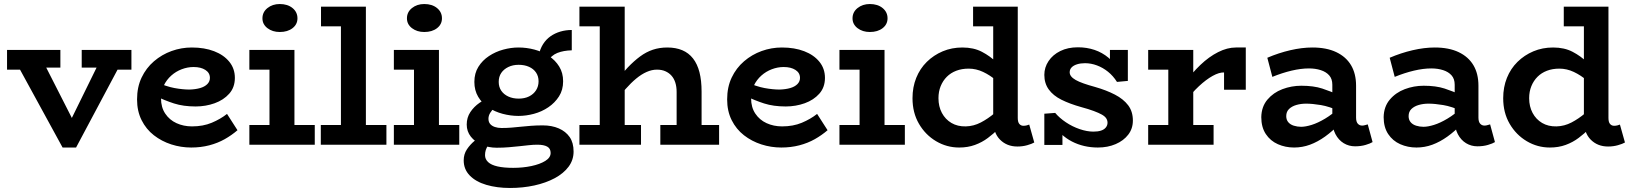

<svg xmlns="http://www.w3.org/2000/svg" viewBox="-20 -719 8111 954"><path d="M291 14 56 -416H193L337 -133L476 -416H587L358 14ZM15 -373V-471H280V-383H119L116 -373ZM386 -383V-471H633V-373H531L528 -383Z M930 14Q879 14 831 -1.5Q783 -17 744.5 -47Q706 -77 683.5 -122Q661 -167 661 -225Q661 -286 683.5 -333.5Q706 -381 745 -414.5Q784 -448 832.5 -465.5Q881 -483 933 -483Q996 -483 1044 -464.5Q1092 -446 1119.5 -412Q1147 -378 1147 -332Q1147 -285 1119 -253.5Q1091 -222 1046.5 -206Q1002 -190 952 -190Q891 -190 844.5 -205Q798 -220 753 -242V-313Q806 -289 847 -281.5Q888 -274 922 -274Q952 -275 974.5 -281.5Q997 -288 1010 -301Q1023 -314 1023 -332Q1023 -357 1000.5 -371.5Q978 -386 942 -386Q912 -386 883 -375Q854 -364 831 -343.5Q808 -323 794 -294.5Q780 -266 780 -230Q780 -186 801 -154.5Q822 -123 857 -107Q892 -91 934 -91Q989 -91 1032 -109Q1075 -127 1108 -153L1160 -72Q1131 -47 1096.5 -27.5Q1062 -8 1020 3Q978 14 930 14Z M1319 -31V-471H1443V-31ZM1219 0V-98H1544V0ZM1219 -373V-471H1411V-373ZM1370 -560Q1334 -560 1309 -579Q1284 -598 1284 -628Q1284 -659 1309 -679Q1334 -699 1370 -699Q1409 -699 1433.5 -679Q1458 -659 1458 -628Q1458 -598 1433.5 -579Q1409 -560 1370 -560Z M1674 -31V-686H1798V-31ZM1574 0V-98H1900V0ZM1575 -588V-686H1790V-588Z M2037 -31V-471H2161V-31ZM1937 0V-98H2262V0ZM1937 -373V-471H2129V-373ZM2088 -560Q2052 -560 2027 -579Q2002 -598 2002 -628Q2002 -659 2027 -679Q2052 -699 2088 -699Q2127 -699 2151.5 -679Q2176 -659 2176 -628Q2176 -598 2151.5 -579Q2127 -560 2088 -560Z M2514 215Q2449 215 2396.5 199.5Q2344 184 2314 153Q2284 122 2284 78Q2284 47 2300 23Q2316 -1 2338.5 -19.5Q2361 -38 2381 -49L2434 -22Q2419 -15 2404.5 5Q2390 25 2390 52Q2390 72 2405.5 86.5Q2421 101 2452.5 108Q2484 115 2530 115Q2578 115 2620.5 106Q2663 97 2689.5 80.5Q2716 64 2716 41Q2716 19 2699 9.5Q2682 0 2650 0Q2629 0 2607 2.5Q2585 5 2561 7.5Q2537 10 2509 12.5Q2481 15 2448 15Q2408 15 2374 0.5Q2340 -14 2319.5 -40Q2299 -66 2299 -100Q2299 -135 2317 -162Q2335 -189 2362.5 -208Q2390 -227 2420 -237L2467 -203Q2451 -196 2437.5 -184Q2424 -172 2415.5 -158Q2407 -144 2407 -129Q2407 -113 2415.5 -103Q2424 -93 2439 -88Q2454 -83 2472 -83Q2498 -83 2522 -85Q2546 -87 2569.5 -89.5Q2593 -92 2619.5 -94Q2646 -96 2677 -96Q2722 -96 2756.5 -81Q2791 -66 2810.5 -38Q2830 -10 2830 34Q2830 76 2805 109.5Q2780 143 2736 166.5Q2692 190 2635 202.5Q2578 215 2514 215ZM2556 -143Q2517 -143 2477.5 -153.5Q2438 -164 2406.5 -185Q2375 -206 2356 -238Q2337 -270 2337 -312Q2337 -355 2357 -387Q2377 -419 2409.5 -440.5Q2442 -462 2480.5 -472.5Q2519 -483 2556 -483Q2597 -483 2636 -472.5Q2675 -462 2707 -441Q2739 -420 2758.5 -388.5Q2778 -357 2778 -315Q2778 -272 2757.5 -240Q2737 -208 2704.5 -186Q2672 -164 2633 -153.5Q2594 -143 2556 -143ZM2557 -229Q2587 -229 2609 -240Q2631 -251 2643.5 -270.5Q2656 -290 2656 -315Q2656 -340 2643.5 -358.5Q2631 -377 2608.5 -387Q2586 -397 2557 -397Q2528 -397 2505.5 -386Q2483 -375 2470.5 -356.5Q2458 -338 2458 -312Q2458 -287 2470.5 -268.5Q2483 -250 2505.5 -239.5Q2528 -229 2557 -229ZM2697 -410 2656 -442Q2663 -475 2678 -499Q2693 -523 2715 -538.5Q2737 -554 2764 -562Q2791 -570 2821 -570V-469Q2780 -468 2749.5 -456Q2719 -444 2697 -410Z M3342 0V-262Q3342 -288 3335.5 -308.5Q3329 -329 3316.5 -343Q3304 -357 3286 -365Q3268 -373 3244 -373Q3219 -373 3193 -361.5Q3167 -350 3141 -328.5Q3115 -307 3088.5 -277Q3062 -247 3035 -209V-308Q3068 -351 3099 -383.5Q3130 -416 3160.5 -438.5Q3191 -461 3224 -472Q3257 -483 3296 -483Q3338 -483 3370 -469.5Q3402 -456 3423.5 -428.5Q3445 -401 3455.5 -360Q3466 -319 3466 -264V0ZM2859 0V-98H3165V0ZM3261 0V-98H3553V0ZM3084 -686V0H2960V-588H2859V-686Z M3862 14Q3811 14 3763 -1.5Q3715 -17 3676.5 -47Q3638 -77 3615.5 -122Q3593 -167 3593 -225Q3593 -286 3615.5 -333.5Q3638 -381 3677 -414.5Q3716 -448 3764.5 -465.5Q3813 -483 3865 -483Q3928 -483 3976 -464.5Q4024 -446 4051.5 -412Q4079 -378 4079 -332Q4079 -285 4051 -253.5Q4023 -222 3978.5 -206Q3934 -190 3884 -190Q3823 -190 3776.5 -205Q3730 -220 3685 -242V-313Q3738 -289 3779 -281.5Q3820 -274 3854 -274Q3884 -275 3906.5 -281.5Q3929 -288 3942 -301Q3955 -314 3955 -332Q3955 -357 3932.5 -371.5Q3910 -386 3874 -386Q3844 -386 3815 -375Q3786 -364 3763 -343.5Q3740 -323 3726 -294.5Q3712 -266 3712 -230Q3712 -186 3733 -154.5Q3754 -123 3789 -107Q3824 -91 3866 -91Q3921 -91 3964 -109Q4007 -127 4040 -153L4092 -72Q4063 -47 4028.5 -27.5Q3994 -8 3952 3Q3910 14 3862 14Z M4251 -31V-471H4375V-31ZM4151 0V-98H4476V0ZM4151 -373V-471H4343V-373ZM4302 -560Q4266 -560 4241 -579Q4216 -598 4216 -628Q4216 -659 4241 -679Q4266 -699 4302 -699Q4341 -699 4365.5 -679Q4390 -659 4390 -628Q4390 -598 4365.5 -579Q4341 -560 4302 -560Z M4746 14Q4684 14 4631 -17.5Q4578 -49 4546 -104Q4514 -159 4514 -231Q4514 -286 4532.5 -332Q4551 -378 4585 -411.5Q4619 -445 4664 -464Q4709 -483 4762 -483Q4818 -483 4859 -461.5Q4900 -440 4930.5 -410Q4961 -380 4983 -352V-265Q4960 -293 4930 -319Q4900 -345 4865 -361.5Q4830 -378 4793 -378Q4759 -378 4731.5 -367.5Q4704 -357 4684.5 -337.5Q4665 -318 4654 -291Q4643 -264 4643 -231Q4643 -190 4660 -158Q4677 -126 4707.5 -108Q4738 -90 4779 -91Q4818 -92 4853.5 -110.5Q4889 -129 4922 -157Q4955 -185 4982 -212V-120Q4964 -101 4940.5 -78Q4917 -55 4888.5 -33.5Q4860 -12 4824.5 1Q4789 14 4746 14ZM5035 9Q4983 9 4949 -25Q4915 -59 4915 -122V-686H5037V-133Q5037 -112 5045 -103Q5053 -94 5065 -94Q5074 -94 5081.5 -96Q5089 -98 5094 -100L5119 -11Q5107 -4 5084 2.5Q5061 9 5035 9ZM4815 -588V-686H5024V-588Z M5435 14Q5400 14 5367.5 6.5Q5335 -1 5306 -16Q5277 -31 5253 -53.5Q5229 -76 5211 -105L5259 -106V1H5169V-154L5223 -158Q5244 -133 5276 -111.5Q5308 -90 5344.5 -77.5Q5381 -65 5413 -65Q5435 -65 5450.5 -70Q5466 -75 5474.5 -85.5Q5483 -96 5483 -109Q5483 -121 5476.5 -131Q5470 -141 5455 -149.5Q5440 -158 5414.5 -167.5Q5389 -177 5352 -187Q5295 -203 5254 -223.5Q5213 -244 5191 -274.5Q5169 -305 5169 -347Q5169 -384 5190 -415.5Q5211 -447 5248.5 -465.5Q5286 -484 5336 -484Q5380 -484 5418.5 -471Q5457 -458 5488 -432Q5519 -406 5540 -367L5495 -365V-471H5584V-317L5530 -312Q5511 -342 5485.5 -362.5Q5460 -383 5430.5 -394Q5401 -405 5371 -405Q5349 -405 5331.5 -399.5Q5314 -394 5304.5 -384Q5295 -374 5295 -360Q5295 -349 5302.5 -339.5Q5310 -330 5325 -321.5Q5340 -313 5364 -304.5Q5388 -296 5421 -287Q5477 -271 5519.5 -249Q5562 -227 5585.5 -196Q5609 -165 5609 -120Q5609 -80 5586 -50Q5563 -20 5523.5 -3Q5484 14 5435 14Z M5866 -209V-305Q5902 -356 5944.5 -396.5Q5987 -437 6032.5 -460Q6078 -483 6121 -483H6170V-273H6062V-359Q6038 -360 6005.5 -342Q5973 -324 5937 -290.5Q5901 -257 5866 -209ZM5685 0V-98H6010V0ZM5785 -31V-471H5909V-31ZM5685 -373V-471H5901V-373Z M6713 8Q6682 8 6656.5 -7.5Q6631 -23 6615.5 -52.5Q6600 -82 6600 -124V-298Q6600 -327 6584.5 -344.5Q6569 -362 6542.5 -370.5Q6516 -379 6484 -379Q6444 -379 6397.5 -368Q6351 -357 6302 -337L6277 -432Q6333 -456 6391 -469.5Q6449 -483 6501 -483Q6571 -483 6619.5 -460Q6668 -437 6693 -395Q6718 -353 6718 -293V-135Q6718 -114 6726.5 -104.5Q6735 -95 6748 -95Q6756 -95 6763.5 -97.5Q6771 -100 6776 -101L6800 -13Q6789 -6 6765.5 1Q6742 8 6713 8ZM6410 14Q6367 14 6329.5 -2.5Q6292 -19 6269.5 -53Q6247 -87 6247 -137Q6248 -189 6277.5 -224Q6307 -259 6352 -276Q6397 -293 6446 -293Q6507 -293 6550 -279Q6593 -265 6638 -244V-166Q6585 -190 6543 -197Q6501 -204 6470 -204Q6444 -204 6421.5 -197.5Q6399 -191 6385 -177.5Q6371 -164 6371 -142Q6371 -124 6381 -112Q6391 -100 6408.5 -94.5Q6426 -89 6445 -89Q6467 -89 6497.5 -98.5Q6528 -108 6564 -129.5Q6600 -151 6638 -186L6635 -103Q6601 -67 6564 -40.5Q6527 -14 6489 0Q6451 14 6410 14Z M7321 8Q7290 8 7264.5 -7.5Q7239 -23 7223.5 -52.5Q7208 -82 7208 -124V-298Q7208 -327 7192.5 -344.5Q7177 -362 7150.5 -370.5Q7124 -379 7092 -379Q7052 -379 7005.5 -368Q6959 -357 6910 -337L6885 -432Q6941 -456 6999 -469.5Q7057 -483 7109 -483Q7179 -483 7227.5 -460Q7276 -437 7301 -395Q7326 -353 7326 -293V-135Q7326 -114 7334.5 -104.5Q7343 -95 7356 -95Q7364 -95 7371.5 -97.5Q7379 -100 7384 -101L7408 -13Q7397 -6 7373.5 1Q7350 8 7321 8ZM7018 14Q6975 14 6937.5 -2.5Q6900 -19 6877.5 -53Q6855 -87 6855 -137Q6856 -189 6885.5 -224Q6915 -259 6960 -276Q7005 -293 7054 -293Q7115 -293 7158 -279Q7201 -265 7246 -244V-166Q7193 -190 7151 -197Q7109 -204 7078 -204Q7052 -204 7029.5 -197.5Q7007 -191 6993 -177.5Q6979 -164 6979 -142Q6979 -124 6989 -112Q6999 -100 7016.5 -94.5Q7034 -89 7053 -89Q7075 -89 7105.5 -98.5Q7136 -108 7172 -129.5Q7208 -151 7246 -186L7243 -103Q7209 -67 7172 -40.5Q7135 -14 7097 0Q7059 14 7018 14Z M7681 14Q7619 14 7566 -17.5Q7513 -49 7481 -104Q7449 -159 7449 -231Q7449 -286 7467.5 -332Q7486 -378 7520 -411.5Q7554 -445 7599 -464Q7644 -483 7697 -483Q7753 -483 7794 -461.5Q7835 -440 7865.5 -410Q7896 -380 7918 -352V-265Q7895 -293 7865 -319Q7835 -345 7800 -361.5Q7765 -378 7728 -378Q7694 -378 7666.5 -367.5Q7639 -357 7619.5 -337.5Q7600 -318 7589 -291Q7578 -264 7578 -231Q7578 -190 7595 -158Q7612 -126 7642.5 -108Q7673 -90 7714 -91Q7753 -92 7788.5 -110.5Q7824 -129 7857 -157Q7890 -185 7917 -212V-120Q7899 -101 7875.5 -78Q7852 -55 7823.5 -33.5Q7795 -12 7759.5 1Q7724 14 7681 14ZM7970 9Q7918 9 7884 -25Q7850 -59 7850 -122V-686H7972V-133Q7972 -112 7980 -103Q7988 -94 8000 -94Q8009 -94 8016.5 -96Q8024 -98 8029 -100L8054 -11Q8042 -4 8019 2.5Q7996 9 7970 9ZM7750 -588V-686H7959V-588Z"/></svg>

Font: BioRhyme
Style: Bold
Weight: 700
Designer: Aoife Mooney
Foundry: Aoife Mooney Type
Version: Version 1.600;gftools[0.9.33]